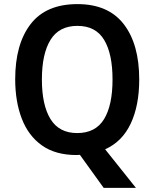

<svg xmlns="http://www.w3.org/2000/svg" viewBox="-20 -745 752 935"><path d="M658 -358Q658 -231 616.5 -143Q575 -55 492 -18L642 170H485L369 9Q365 9 361 9.5Q357 10 353 10Q250 10 184 -37Q118 -84 86 -167.5Q54 -251 54 -359Q54 -530 129 -627.5Q204 -725 357 -725Q507 -725 582.5 -627.5Q658 -530 658 -358ZM184 -358Q184 -233 226 -165Q268 -97 356 -97Q445 -97 486.5 -164.5Q528 -232 528 -358Q528 -483 487 -551Q446 -619 357 -619Q268 -619 226 -551Q184 -483 184 -358Z"/></svg>

Font: Noto Sans Arabic UI SmCn SmBd
Style: Regular
Weight: 600
Width: 4
Designer: Monotype Design Team, Nadine Chahine and Nizar Qandah
Foundry: Monotype Imaging Inc.
Version: Version 2.010; ttfautohint (v1.8.4.7-5d5b)